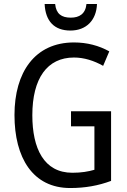

<svg xmlns="http://www.w3.org/2000/svg" viewBox="-20 -938 640 968"><path d="M469 -918H416C411 -868 380 -849 337 -849C290 -849 263 -868 258 -918H205C209 -831 254 -784 335 -784C415 -784 466 -836 469 -918ZM338 -377V-301H456V-82C425 -73 390 -67 345 -67C201 -67 143 -190 143 -357C143 -543 218 -648 353 -648C404 -648 454 -632 500 -606L531 -679C479 -708 419 -724 353 -724C156 -724 53 -574 53 -358C53 -143 145 10 334 10C409 10 476 -2 540 -26V-377Z"/></svg>

Font: Noto Sans Lao UI Cond
Style: Regular
Weight: 400
Width: 3
Designer: Monotype Design Team
Foundry: Monotype Imaging Inc.
Version: Version 2.000